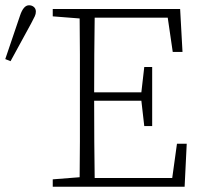

<svg xmlns="http://www.w3.org/2000/svg" viewBox="-54 -708 770 728"><path d="M146 -646V-674H629L638 -511H601L582 -641H305Q304 -573 303.5 -502.5Q303 -432 303 -358H482L493 -454H523V-230H493L482 -326H303Q303 -240 303.5 -169Q304 -98 305 -33H599L617 -163H654L646 0H146V-28L248 -36Q249 -104 249 -172.5Q249 -241 249 -310V-364Q249 -433 249 -501.5Q249 -570 248 -638ZM-34 -484 22 -649Q35 -688 56 -688Q67 -688 74.5 -681.5Q82 -675 82 -664Q82 -655 78 -646.5Q74 -638 64 -619L-14 -476Z"/></svg>

Font: Source Serif Pro Light
Style: Regular
Weight: 300
Designer: Frank Grießhammer
Foundry: Adobe Systems Incorporated
Version: Version 3.001;hotconv 1.0.111;makeotfexe 2.5.65597